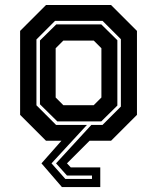

<svg xmlns="http://www.w3.org/2000/svg" viewBox="-20 -560 625 764"><path d="M422 -540 525 -437V-103L422 0H336.5L246.5 90L261.5 106H379V184.5H226.5L145 90L224.5 0H163L60 -103V-437L163 -540ZM203 -63H326L185 90L240 152H346V138.5H246.5L203 90L343.5 -63H388L461 -136V-404L388 -477H199L125 -403V-141ZM208 -77 139 -145V-399L204 -463H383L447 -400V-140L383 -77ZM232 -141.5H353L383.5 -172V-368L353 -398.5H232L201.5 -368V-172Z"/></svg>

Font: Tourney Expanded Regular
Style: Bold
Weight: 700
Width: 7
Designer: Tyler Finck
Foundry: Etcetera Type Co
Version: Version 1.010; ttfautohint (v1.8.3)